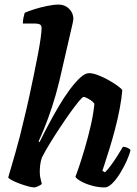

<svg xmlns="http://www.w3.org/2000/svg" viewBox="-20 -820 599 840"><path d="M131 0Q120 0 102 -5Q84 -10 65 -17Q46 -24 32 -31.5Q18 -39 16 -44Q21 -61 29.5 -90Q38 -119 48 -154Q58 -189 67 -224Q76 -259 82 -286Q95 -338 106.5 -390.5Q118 -443 128 -492Q138 -541 146 -582.5Q154 -624 158 -654Q162 -684 162 -697Q162 -709 154.5 -713Q147 -717 134 -717H80Q80 -731 83 -744Q86 -757 88 -764Q103 -771 130 -779.5Q157 -788 186.5 -794Q216 -800 236 -800Q264 -800 282.5 -781.5Q301 -763 301 -737Q301 -733 297.5 -716.5Q294 -700 287 -671L240 -467Q225 -405 207.5 -352Q190 -299 174.5 -261Q159 -223 149 -202L153 -198Q170 -233 191.5 -273.5Q213 -314 236.5 -354Q260 -394 284.5 -427Q309 -460 330.5 -480Q352 -500 370 -500Q386 -500 409.5 -491Q433 -482 456 -469Q479 -456 496 -443.5Q513 -431 515 -425Q512 -388 503.5 -343.5Q495 -299 483 -253.5Q471 -208 459 -169.5Q447 -131 438.5 -105Q430 -79 428 -73L439 -66Q450 -76 464.5 -95.5Q479 -115 493.5 -138Q508 -161 518 -178Q528 -178 538.5 -173Q549 -168 551 -163Q546 -142 533.5 -114.5Q521 -87 504.5 -60.5Q488 -34 470.5 -17Q453 0 438 0Q410 0 381.5 -8Q353 -16 333 -27.5Q313 -39 310 -47Q315 -59 326.5 -93Q338 -127 352 -174.5Q366 -222 377.5 -272.5Q389 -323 393 -366Q387 -375 377 -381.5Q367 -388 358.5 -392Q350 -396 346 -396Q341 -396 325.5 -377.5Q310 -359 288.5 -329Q267 -299 243.5 -263.5Q220 -228 198.5 -193Q177 -158 163 -130Q158 -115 156 -99.5Q154 -84 154 -67Q154 -55 156.5 -42Q159 -29 163 -15Q157 -10 147.5 -5.5Q138 -1 131 0Z"/></svg>

Font: Texturina 12pt ExtraBold
Style: Italic
Weight: 800
Italic angle: -11°
Designer: Guillermo Torres Carreño
Foundry: Omnibus-Type
Version: Version 1.002